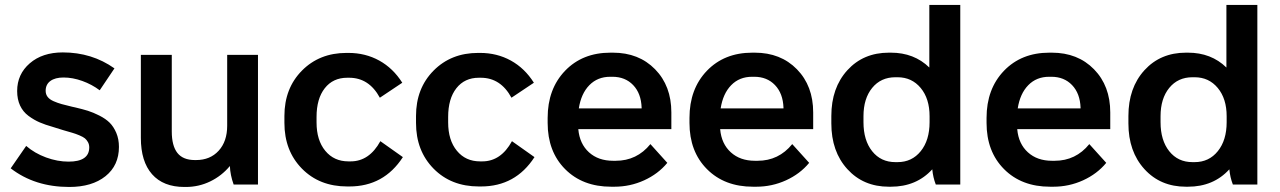

<svg xmlns="http://www.w3.org/2000/svg" viewBox="-20 -740 5132 770"><path d="M257.8 9.8Q119.6 9.8 22.9 -64.9L85 -154.8Q118.7 -125.5 164.6 -108.6Q210.4 -91.8 254.9 -91.8Q337.9 -91.8 337.9 -148.9Q337.9 -160.6 332.8 -169.9Q327.6 -179.2 320.6 -185.1Q313.5 -190.9 298.3 -197.3Q283.2 -203.6 270.5 -207.3Q257.8 -210.9 233.6 -218Q209.5 -225.1 191.9 -231Q161.1 -239.7 138.9 -249.3Q116.7 -258.8 94.5 -275.1Q72.3 -291.5 60.5 -316.7Q48.8 -341.8 48.8 -375Q48.8 -442.4 99.4 -486.1Q149.9 -529.8 231.9 -529.8Q348.6 -529.8 439 -465.8L379.9 -377.9Q348.6 -401.4 310.1 -415.3Q271.5 -429.2 234.9 -429.2Q201.2 -429.2 182.1 -415.3Q163.1 -401.4 163.1 -376Q163.1 -361.8 170.9 -351.6Q178.7 -341.3 194.8 -334.2Q210.9 -327.1 227.5 -322.5Q244.1 -317.9 269 -312Q277.8 -310.1 282.2 -309.1Q311.5 -302.2 332.5 -295.7Q353.5 -289.1 378.7 -276.4Q403.8 -263.7 419.7 -248Q435.5 -232.4 446.3 -207.3Q457 -182.1 457 -150.9Q457 -76.7 403.1 -33.4Q349.1 9.8 257.8 9.8Z M719.7 9.8Q634.8 9.8 589.8 -41.3Q544.9 -92.3 544.9 -187V-520H668.9V-212.9Q668.9 -155.3 691.4 -126.7Q713.9 -98.1 761.7 -98.1H766.1Q822.8 -98.1 856.9 -135.5Q891.1 -172.9 891.1 -235.8V-520H1014.6V0H917Q903.3 -38.1 901.9 -74.2Q869.1 -34.7 823.2 -12.5Q777.3 9.8 725.1 9.8Z M1372.6 7.8Q1261.2 7.8 1190.9 -63.7Q1120.6 -135.3 1120.6 -247.1V-274.9Q1120.6 -385.7 1190.9 -456.8Q1261.2 -527.8 1369.6 -527.8H1377.4Q1445.3 -527.8 1501 -497.1Q1556.6 -466.3 1593.3 -408.2L1503.4 -348.1Q1460 -428.2 1380.4 -428.2H1372.6Q1315.4 -428.2 1282.5 -386.2Q1249.5 -344.2 1249.5 -271V-249Q1249.5 -177.7 1284.4 -135.3Q1319.3 -92.8 1377.4 -92.8H1386.2Q1460.9 -92.8 1505.4 -173.8L1595.7 -109.9Q1519.5 7.8 1381.3 7.8Z M1900.4 7.8Q1789.1 7.8 1718.8 -63.7Q1648.4 -135.3 1648.4 -247.1V-274.9Q1648.4 -385.7 1718.8 -456.8Q1789.1 -527.8 1897.5 -527.8H1905.3Q1973.1 -527.8 2028.8 -497.1Q2084.5 -466.3 2121.1 -408.2L2031.2 -348.1Q1987.8 -428.2 1908.2 -428.2H1900.4Q1843.3 -428.2 1810.3 -386.2Q1777.3 -344.2 1777.3 -271V-249Q1777.3 -177.7 1812.3 -135.3Q1847.2 -92.8 1905.3 -92.8H1914.1Q1988.8 -92.8 2033.2 -173.8L2123.5 -109.9Q2047.4 7.8 1909.2 7.8Z M2431.2 8.8Q2316.4 8.8 2246.3 -61.8Q2176.3 -132.3 2176.3 -247.1V-267.1Q2176.3 -383.3 2246.1 -456.1Q2315.9 -528.8 2428.2 -528.8H2438Q2542 -528.8 2607.2 -462.2Q2672.4 -395.5 2672.4 -289.1V-222.2H2299.3V-221.2Q2304.7 -163.1 2342 -129.2Q2379.4 -95.2 2439 -95.2H2449.2Q2534.2 -95.2 2588.4 -162.1L2656.2 -86.9Q2619.6 -42.5 2563.2 -16.8Q2506.8 8.8 2444.3 8.8ZM2301.3 -305.2H2553.2V-308.1Q2551.3 -365.2 2519.3 -398.7Q2487.3 -432.1 2436 -432.1H2427.2Q2376.5 -432.1 2343.5 -398.4Q2310.5 -364.7 2301.3 -305.2Z M3000 8.8Q2885.3 8.8 2815.2 -61.8Q2745.1 -132.3 2745.1 -247.1V-267.1Q2745.1 -383.3 2814.9 -456.1Q2884.8 -528.8 2997.1 -528.8H3006.8Q3110.8 -528.8 3176 -462.2Q3241.2 -395.5 3241.2 -289.1V-222.2H2868.2V-221.2Q2873.5 -163.1 2910.9 -129.2Q2948.2 -95.2 3007.8 -95.2H3018.1Q3103 -95.2 3157.2 -162.1L3225.1 -86.9Q3188.5 -42.5 3132.1 -16.8Q3075.7 8.8 3013.2 8.8ZM2870.1 -305.2H3122.1V-308.1Q3120.1 -365.2 3088.1 -398.7Q3056.2 -432.1 3004.9 -432.1H2996.1Q2945.3 -432.1 2912.4 -398.4Q2879.4 -364.7 2870.1 -305.2Z M3544.9 8.8Q3442.4 8.8 3378.2 -61.8Q3314 -132.3 3314 -245.1V-274.9Q3314 -387.7 3378.2 -458.3Q3442.4 -528.8 3544.9 -528.8H3552.7Q3646 -528.8 3707 -469.2V-720.2H3831.1V0H3732.9Q3721.7 -28.8 3718.8 -61Q3655.3 8.8 3552.7 8.8ZM3570.8 -89.8H3579.6Q3637.2 -89.8 3672.6 -133.8Q3708 -177.7 3708 -250V-273.9Q3708 -344.2 3672.4 -387.2Q3636.7 -430.2 3579.6 -430.2H3570.8Q3512.7 -430.2 3477.8 -387.5Q3442.9 -344.7 3442.9 -273.9V-250Q3442.9 -177.2 3477.8 -133.5Q3512.7 -89.8 3570.8 -89.8Z M4191.4 8.8Q4076.7 8.8 4006.6 -61.8Q3936.5 -132.3 3936.5 -247.1V-267.1Q3936.5 -383.3 4006.3 -456.1Q4076.2 -528.8 4188.5 -528.8H4198.2Q4302.2 -528.8 4367.4 -462.2Q4432.6 -395.5 4432.6 -289.1V-222.2H4059.6V-221.2Q4064.9 -163.1 4102.3 -129.2Q4139.6 -95.2 4199.2 -95.2H4209.5Q4294.4 -95.2 4348.6 -162.1L4416.5 -86.9Q4379.9 -42.5 4323.5 -16.8Q4267.1 8.8 4204.6 8.8ZM4061.5 -305.2H4313.5V-308.1Q4311.5 -365.2 4279.5 -398.7Q4247.6 -432.1 4196.3 -432.1H4187.5Q4136.7 -432.1 4103.8 -398.4Q4070.8 -364.7 4061.5 -305.2Z M4736.3 8.8Q4633.8 8.8 4569.6 -61.8Q4505.4 -132.3 4505.4 -245.1V-274.9Q4505.4 -387.7 4569.6 -458.3Q4633.8 -528.8 4736.3 -528.8H4744.1Q4837.4 -528.8 4898.4 -469.2V-720.2H5022.5V0H4924.3Q4913.1 -28.8 4910.2 -61Q4846.7 8.8 4744.1 8.8ZM4762.2 -89.8H4771Q4828.6 -89.8 4864 -133.8Q4899.4 -177.7 4899.4 -250V-273.9Q4899.4 -344.2 4863.8 -387.2Q4828.1 -430.2 4771 -430.2H4762.2Q4704.1 -430.2 4669.2 -387.5Q4634.3 -344.7 4634.3 -273.9V-250Q4634.3 -177.2 4669.2 -133.5Q4704.1 -89.8 4762.2 -89.8Z"/></svg>

Font: Fixel Text SemiBold
Style: Regular
Weight: 600
Width: 4
Designer: AlfaBravo + MacPaw
Foundry: Kyrylo Tkachov, Marchela Mozhyna, Serhii Makarenko, Maria Weinstein, Zakhar Kryvoshyya
Version: Version 1.211